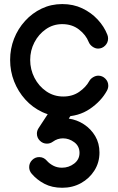

<svg xmlns="http://www.w3.org/2000/svg" viewBox="-20 -555 576 935"><path d="M281.7 261.7Q314.9 261.7 341.1 241.7Q367.2 221.7 367.2 189.5Q367.2 156.7 341.8 137.7Q316.4 118.7 286.6 118.7Q259.8 118.7 237.8 134.8Q224.6 144.5 208.5 144.5Q188.5 144.5 174.1 130.1Q159.7 115.7 159.7 95.7Q159.7 81.5 168 68.8L247.1 -51.8Q252.9 -61 264.9 -67.9Q276.9 -74.7 288.1 -74.7Q308.1 -74.7 322.5 -60.3Q336.9 -45.9 336.9 -25.9Q336.9 -11.2 328.6 1.5L314.9 22.5Q355 28.3 388.9 50.5Q422.9 72.8 443.6 107.7Q464.4 142.6 464.4 188Q464.4 236.3 439.9 275.1Q415.5 314 374.5 336.7Q333.5 359.4 283.2 359.4Q233.4 359.4 196.5 340.1Q159.7 320.8 134.3 291Q122.1 276.9 122.1 258.8Q122.1 238.8 136.5 224.4Q150.9 210 170.9 210Q192.9 210 208 227.5Q219.7 241.2 238.8 251.5Q257.8 261.7 281.7 261.7ZM29.3 -263.2Q29.3 -317.4 48.3 -366.2Q67.4 -415 102.1 -453.1Q136.7 -491.2 182.9 -513.2Q229 -535.2 283.2 -535.2Q336.9 -535.2 380.6 -514.4Q424.3 -493.7 455.8 -459.7Q487.3 -425.8 502.9 -385.7Q506.3 -377.4 506.3 -367.2Q506.3 -347.2 491.9 -332.8Q477.5 -318.4 457.5 -318.4Q443.8 -318.4 430.7 -327.6Q417.5 -336.9 412.1 -350.1Q398.4 -385.3 364.5 -411.4Q330.6 -437.5 283.2 -437.5Q238.8 -437.5 203.4 -412.8Q168 -388.2 147.5 -348.6Q127 -309.1 127 -263.2Q127 -216.8 147.9 -176Q168.9 -135.3 205.6 -110.1Q242.2 -85 288.1 -85Q333 -85 365.7 -107.7Q398.4 -130.4 415 -160.6Q420.9 -171.4 433.6 -179Q446.3 -186.5 458.5 -186.5Q478.5 -186.5 492.9 -172.1Q507.3 -157.7 507.3 -137.7Q507.3 -125.5 501 -113.8Q473.1 -62.5 418 -24.9Q362.8 12.7 288.1 12.7Q232.4 12.7 185.3 -9.5Q138.2 -31.7 103.3 -70.3Q68.4 -108.9 48.8 -158.4Q29.3 -208 29.3 -263.2Z"/></svg>

Font: Manjari
Style: Bold
Weight: 700
Designer: Santhosh Thottingal <santhosh.thottingal@gmail.com>
Version: Version 2.000